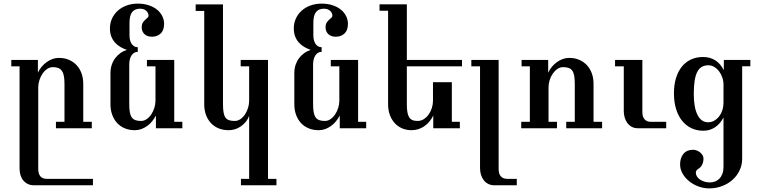

<svg xmlns="http://www.w3.org/2000/svg" viewBox="-20 -704 4169 1054"><path d="M490.2 313H165.5Q147.5 313 133.1 306.2Q118.7 299.3 108.4 287.1Q98.1 274.9 92.8 258.1Q87.4 241.2 87.4 221.2V-339.8H42V-375H188V-305.2Q196.3 -322.8 208.7 -337.6Q221.2 -352.5 236.3 -363.3Q251.5 -374 268.3 -380.1Q285.2 -386.2 302.7 -386.2Q333.5 -386.2 358.2 -375.7Q382.8 -365.2 400.4 -346.4Q418 -327.6 427.5 -301.5Q437 -275.4 437 -243.7V-35.2H483.9V0H287.1V-35.2H334V-243.2Q334 -269.5 330.6 -287.1Q327.1 -304.7 319.3 -315.4Q311.5 -326.2 299.6 -330.8Q287.6 -335.4 270 -335.4Q253.4 -335.4 238.8 -325.4Q224.1 -315.4 213.4 -299.6Q202.6 -283.7 196.3 -263.9Q189.9 -244.1 189.9 -224.1V221.2Q189.9 250.5 201.9 264.2Q213.9 277.8 236.3 277.8H490.2Z M981 0H835.9V-69.8Q826.7 -52.2 814.5 -37.4Q802.2 -22.5 787.4 -12Q772.5 -1.5 755.6 4.6Q738.8 10.7 720.7 10.7Q690.4 10.7 665.8 0.7Q641.1 -9.3 623.5 -28.1Q606 -46.9 596.2 -73.2Q586.4 -99.6 586.4 -131.8V-302.7Q586.4 -328.1 593.8 -349.1Q601.1 -370.1 613.5 -386.2Q626 -402.3 642.3 -413.6Q658.7 -424.8 676.3 -430.2Q657.2 -436.5 640.1 -446.8Q623 -457 610.6 -471.2Q598.1 -485.4 590.8 -504.4Q583.5 -523.4 583.5 -547.4Q583.5 -577.6 595.2 -602.8Q606.9 -627.9 627.4 -646Q647.9 -664.1 675.8 -674.1Q703.6 -684.1 735.8 -684.1Q770 -684.1 796.9 -675Q823.7 -666 842.3 -650.9Q860.8 -635.7 870.8 -615.5Q880.9 -595.2 880.9 -573.2Q880.9 -537.6 861.8 -520Q842.8 -502.4 814.5 -502.4Q788.1 -502.4 772.9 -516.8Q757.8 -531.2 757.8 -554.7Q757.8 -569.8 763.7 -579.1Q769.5 -588.4 776.6 -595Q783.7 -601.6 789.6 -606.4Q795.4 -611.3 795.4 -617.7Q795.4 -632.8 783 -644.5Q770.5 -656.2 748.5 -656.2Q720.2 -656.2 705.6 -637.9Q690.9 -619.6 690.9 -578.6V-509.8Q690.9 -496.1 693.8 -484.1Q696.8 -472.2 702.6 -463.4Q708.5 -454.6 716.8 -449.7Q725.1 -444.8 736.3 -444.8V-419.4Q725.1 -419.4 716.3 -414.1Q707.5 -408.7 701.7 -399.4Q695.8 -390.1 692.6 -377.4Q689.5 -364.7 689.5 -350.6V-132.3Q689.5 -106.4 692.6 -88.6Q695.8 -70.8 703.1 -60.1Q710.4 -49.3 722.9 -44.7Q735.4 -40 753.9 -40Q770.5 -40 785.2 -50Q799.8 -60.1 810.5 -76.2Q821.3 -92.3 827.4 -112.1Q833.5 -131.8 833.5 -150.9V-339.8H786.6V-375H936.5V-35.2H981Z M1497.6 313H1302.7V277.8H1347.7V-68.4Q1340.3 -48.3 1327.9 -33.7Q1315.4 -19 1300.3 -9Q1285.2 1 1268.3 5.9Q1251.5 10.7 1235.4 10.7Q1205.1 10.7 1180.4 0.7Q1155.8 -9.3 1138.2 -28.1Q1120.6 -46.9 1110.8 -73.2Q1101.1 -99.6 1101.1 -131.8V-644H1054.2V-679.7H1204.1V-132.3Q1204.1 -104.5 1207.3 -86.7Q1210.4 -68.8 1217.8 -58.6Q1225.1 -48.3 1237.5 -44.2Q1250 -40 1268.6 -40Q1285.2 -40 1299.8 -50Q1314.5 -60.1 1325 -75.9Q1335.4 -91.8 1341.6 -111.6Q1347.7 -131.3 1347.7 -150.9V-339.8H1301.3V-375H1451.2V277.8H1497.6Z M1990.2 0H1845.2V-69.8Q1835.9 -52.2 1823.7 -37.4Q1811.5 -22.5 1796.6 -12Q1781.7 -1.5 1764.9 4.6Q1748 10.7 1730 10.7Q1699.7 10.7 1675 0.7Q1650.4 -9.3 1632.8 -28.1Q1615.2 -46.9 1605.5 -73.2Q1595.7 -99.6 1595.7 -131.8V-302.7Q1595.7 -328.1 1603 -349.1Q1610.4 -370.1 1622.8 -386.2Q1635.3 -402.3 1651.6 -413.6Q1668 -424.8 1685.5 -430.2Q1666.5 -436.5 1649.4 -446.8Q1632.3 -457 1619.9 -471.2Q1607.4 -485.4 1600.1 -504.4Q1592.8 -523.4 1592.8 -547.4Q1592.8 -577.6 1604.5 -602.8Q1616.2 -627.9 1636.7 -646Q1657.2 -664.1 1685.1 -674.1Q1712.9 -684.1 1745.1 -684.1Q1779.3 -684.1 1806.2 -675Q1833 -666 1851.6 -650.9Q1870.1 -635.7 1880.1 -615.5Q1890.1 -595.2 1890.1 -573.2Q1890.1 -537.6 1871.1 -520Q1852.1 -502.4 1823.7 -502.4Q1797.4 -502.4 1782.2 -516.8Q1767.1 -531.2 1767.1 -554.7Q1767.1 -569.8 1772.9 -579.1Q1778.8 -588.4 1785.9 -595Q1793 -601.6 1798.8 -606.4Q1804.7 -611.3 1804.7 -617.7Q1804.7 -632.8 1792.2 -644.5Q1779.8 -656.2 1757.8 -656.2Q1729.5 -656.2 1714.8 -637.9Q1700.2 -619.6 1700.2 -578.6V-509.8Q1700.2 -496.1 1703.1 -484.1Q1706.1 -472.2 1711.9 -463.4Q1717.8 -454.6 1726.1 -449.7Q1734.4 -444.8 1745.6 -444.8V-419.4Q1734.4 -419.4 1725.6 -414.1Q1716.8 -408.7 1710.9 -399.4Q1705.1 -390.1 1701.9 -377.4Q1698.7 -364.7 1698.7 -350.6V-132.3Q1698.7 -106.4 1701.9 -88.6Q1705.1 -70.8 1712.4 -60.1Q1719.7 -49.3 1732.2 -44.7Q1744.6 -40 1763.2 -40Q1779.8 -40 1794.4 -50Q1809.1 -60.1 1819.8 -76.2Q1830.6 -92.3 1836.7 -112.1Q1842.8 -131.8 1842.8 -150.9V-339.8H1795.9V-375H1945.8V-35.2H1990.2Z M2516.1 -339.8H2213.4V-132.3Q2213.4 -107.4 2216.1 -90.1Q2218.8 -72.8 2225.3 -61.5Q2231.9 -50.3 2243.4 -45.2Q2254.9 -40 2272 -40Q2290.5 -40 2306.2 -49.8Q2321.8 -59.6 2333 -75.2Q2344.2 -90.8 2350.6 -110.8Q2356.9 -130.9 2356.9 -150.9V-252.9H2460.4V-35.2H2504.4V0H2358.4V-69.8Q2340.3 -32.2 2308.8 -10.7Q2277.3 10.7 2239.3 10.7Q2210.4 10.7 2186.5 0.2Q2162.6 -10.3 2145.8 -29.3Q2128.9 -48.3 2119.6 -74.5Q2110.4 -100.6 2110.4 -131.8V-645H2063.5V-680.2H2213.4V-375H2516.1Z M2816.9 313H2692.9Q2675.3 313 2660.9 305.9Q2646.5 298.8 2636.5 286.4Q2626.5 273.9 2620.8 256.6Q2615.2 239.3 2615.2 218.3V-339.8H2567.4V-375H2717.3V223.1Q2717.3 251 2729.7 264.4Q2742.2 277.8 2764.2 277.8H2816.9Z M3285.2 0H3088.4V-35.2H3135.3V-243.2Q3135.3 -269.5 3132.3 -287.1Q3129.4 -304.7 3122.1 -315.4Q3114.7 -326.2 3102.3 -330.8Q3089.8 -335.4 3071.3 -335.4Q3054.2 -335.4 3039.8 -325.4Q3025.4 -315.4 3014.4 -299.6Q3003.4 -283.7 2997.3 -263.9Q2991.2 -244.1 2991.2 -224.1V-35.2H3037.6V0H2841.3V-35.2H2888.7V-339.8H2843.3V-375H2989.3V-305.2Q2997.6 -322.8 3010 -337.6Q3022.5 -352.5 3037.6 -363.3Q3052.7 -374 3069.6 -380.1Q3086.4 -386.2 3104 -386.2Q3134.8 -386.2 3159.4 -375.7Q3184.1 -365.2 3201.7 -346.4Q3219.2 -327.6 3228.8 -301.5Q3238.3 -275.4 3238.3 -243.7V-35.2H3285.2Z M3637.2 0H3481.9Q3461.9 0 3447.5 -8.1Q3433.1 -16.1 3423.3 -29.5Q3413.6 -43 3408.9 -59.8Q3404.3 -76.7 3404.3 -94.2V-339.8H3356.4V-375H3506.3V-89.4Q3506.3 -62 3518.8 -48.6Q3531.2 -35.2 3553.2 -35.2H3637.2Z M4099.1 -340.3H4054.2V167Q4054.2 201.7 4040 231.4Q4025.9 261.2 4001.2 283.2Q3976.6 305.2 3943.6 317.6Q3910.6 330.1 3873 330.1Q3842.3 330.1 3813.5 319.3Q3784.7 308.6 3762.5 290.3Q3740.2 272 3726.8 248.3Q3713.4 224.6 3713.4 198.7Q3713.4 162.6 3731.9 140.4Q3750.5 118.2 3784.2 118.2Q3795.9 118.2 3806.4 122.6Q3816.9 127 3824.7 133.8Q3832.5 140.6 3837.2 148.9Q3841.8 157.2 3841.8 165Q3841.8 206.1 3813 223.1Q3799.8 231.4 3799.8 243.7Q3799.8 253.9 3805.2 263.4Q3810.5 272.9 3820.8 280.5Q3831.1 288.1 3845.5 292.7Q3859.9 297.4 3878.4 297.4Q3892.6 297.4 3905.8 292.2Q3918.9 287.1 3929.2 276.6Q3939.5 266.1 3945.6 250Q3951.7 233.9 3951.7 211.4V-59.1Q3933.6 -23.9 3905 -5.1Q3876.5 13.7 3841.3 13.7Q3804.7 13.7 3774.9 -0.7Q3745.1 -15.1 3723.9 -41.7Q3702.6 -68.4 3691.2 -106.2Q3679.7 -144 3679.7 -191.4Q3679.7 -238.3 3690.9 -275.1Q3702.1 -312 3722.9 -337.9Q3743.7 -363.8 3773.2 -377.4Q3802.7 -391.1 3839.4 -391.1Q3877.9 -391.1 3907 -372.6Q3936 -354 3953.1 -318.8Q3953.1 -332.5 3953.4 -346.7Q3953.6 -360.8 3953.6 -375H4099.1ZM3951.7 -239.3Q3951.7 -259.8 3945.1 -278.8Q3938.5 -297.9 3927.2 -312.7Q3916 -327.6 3900.9 -336.7Q3885.7 -345.7 3868.7 -345.7Q3847.2 -345.7 3831.8 -336.4Q3816.4 -327.1 3806.9 -307.9Q3797.4 -288.6 3793 -258.8Q3788.6 -229 3788.6 -188Q3788.6 -113.8 3809.1 -73.2Q3829.6 -32.7 3867.7 -32.7Q3885.3 -32.7 3900.6 -41.5Q3916 -50.3 3927.5 -64.9Q3939 -79.6 3945.3 -99.1Q3951.7 -118.7 3951.7 -140.1Z"/></svg>

Font: Arian Grqi
Style: Italic
Weight: 400
Italic angle: -15°
Designer: Ruben Hakobyan (Tarumian)
Foundry: Ruben Hakobyan (Tarumian)
Version: Version 1.002